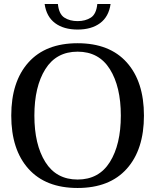

<svg xmlns="http://www.w3.org/2000/svg" viewBox="-20 -925 772 955"><path d="M202 -905H268Q273 -855 300 -837.5Q327 -820 366 -820Q405 -820 432 -837.5Q459 -855 464 -905H530Q521 -842 478 -810Q435 -778 366 -778Q297 -778 254 -810Q211 -842 202 -905ZM36 -350Q36 -519 121.5 -614.5Q207 -710 366 -710Q525 -710 610.5 -614.5Q696 -519 696 -350Q696 -181 610.5 -85.5Q525 10 366 10Q207 10 121.5 -85.5Q36 -181 36 -350ZM581 -350Q581 -494 526.5 -581Q472 -668 366 -668Q260 -668 205.5 -581Q151 -494 151 -350Q151 -206 205.5 -119Q260 -32 366 -32Q472 -32 526.5 -119Q581 -206 581 -350Z"/></svg>

Font: Trirong Medium
Style: Regular
Weight: 500
Designer: Katatrad Team
Foundry: CadsonDemak
Version: Version 1.001